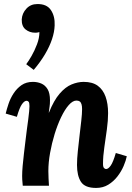

<svg xmlns="http://www.w3.org/2000/svg" viewBox="-20 -914 650 945"><path d="M163 -894Q210 -895 230.5 -864.5Q251 -834 249 -789Q248 -757 236 -721Q224 -685 201.5 -647Q179 -609 146 -570L109 -598Q120 -612 135 -638Q150 -664 162 -695.5Q174 -727 174 -756Q167 -754 162.5 -753.5Q158 -753 153 -753Q126 -753 106 -769Q86 -785 87 -819Q89 -849 110 -871.5Q131 -894 163 -894ZM453 11Q398 11 378.5 -19Q359 -49 359 -102Q359 -132 363 -169.5Q367 -207 371.5 -246Q376 -285 380 -319.5Q384 -354 384 -377Q384 -392 381 -401.5Q378 -411 372 -415Q366 -419 356 -419Q338 -419 318.5 -397Q299 -375 281 -337.5Q263 -300 249 -254.5Q235 -209 226.5 -161.5Q218 -114 218 -72Q218 -59 219 -35.5Q220 -12 221 0H92Q90 -21 89.5 -29.5Q89 -38 89 -48Q89 -69 91.5 -97.5Q94 -126 98 -159.5Q102 -193 106 -226Q109 -253 112.5 -278.5Q116 -304 119 -326.5Q122 -349 123.5 -366Q125 -383 125 -392Q125 -409 120.5 -413.5Q116 -418 111 -418Q100 -418 88 -401Q76 -384 63 -339L8 -355Q13 -376 22 -403Q31 -430 47 -454.5Q63 -479 86 -495Q109 -511 142 -511Q164 -511 183 -503Q202 -495 214 -475.5Q226 -456 226 -420Q226 -401 224 -389Q222 -377 220 -360H221Q245 -420 273.5 -453Q302 -486 332.5 -498.5Q363 -511 392 -511Q435 -511 461 -492Q487 -473 499.5 -438.5Q512 -404 512 -357Q512 -321 506 -277Q500 -233 493.5 -189Q487 -145 487 -108Q487 -92 492 -87Q497 -82 502 -82Q513 -82 525 -99Q537 -116 550 -161L604 -145Q600 -124 588.5 -97Q577 -70 558 -45.5Q539 -21 513 -5Q487 11 453 11Z"/></svg>

Font: Lora
Style: Bold Italic
Weight: 700
Italic angle: -3°
Designer: Olga Karpushina, Alexei Vanyashin (Cyrillic)
Foundry: Cyreal
Version: Version 3.004